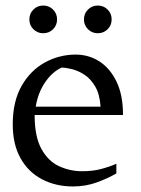

<svg xmlns="http://www.w3.org/2000/svg" viewBox="-20 -661 509 693"><path d="M243 12Q181 12 131.5 -14Q82 -40 54 -90Q26 -140 26 -212Q26 -295 58 -351Q90 -407 142 -435.5Q194 -464 253 -464Q300 -464 338.5 -439.5Q377 -415 400.5 -366.5Q424 -318 424 -246H105Q105 -168 129.5 -123.5Q154 -79 193.5 -61Q233 -43 276 -43Q315 -43 345 -51Q375 -59 400 -70V-35Q369 -17 329 -2.5Q289 12 243 12ZM109 -276H343Q340 -321 323.5 -349Q307 -377 284.5 -391.5Q262 -406 239.5 -411.5Q217 -417 202 -417Q168 -401 142.5 -363.5Q117 -326 109 -276ZM333 -541Q312 -541 297.5 -555.5Q283 -570 283 -591Q283 -612 297.5 -626.5Q312 -641 333 -641Q354 -641 368.5 -626.5Q383 -612 383 -591Q383 -570 368.5 -555.5Q354 -541 333 -541ZM136 -541Q115 -541 100.5 -555.5Q86 -570 86 -591Q86 -612 100.5 -626.5Q115 -641 136 -641Q157 -641 171.5 -626.5Q186 -612 186 -591Q186 -570 171.5 -555.5Q157 -541 136 -541Z"/></svg>

Font: Belleza
Style: Regular
Weight: 400
Designer: Eduardo Rodriguez Tunni
Foundry: Eduardo Rodriguez Tunni
Version: Version 1.003; ttfautohint (v1.8.4.7-5d5b)